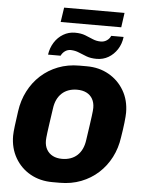

<svg xmlns="http://www.w3.org/2000/svg" viewBox="-66 -1082 845 1143"><g transform="rotate(5 357.0 -510.5)"><path d="M291 10Q217 10 159 -22.5Q101 -55 67.5 -113Q34 -171 34 -245Q34 -264 39 -304.5Q44 -345 51 -393Q60 -458 88.5 -513.5Q117 -569 161.5 -609.5Q206 -650 264 -672.5Q322 -695 391 -695H435Q509 -695 567 -662Q625 -629 658.5 -571.5Q692 -514 692 -440Q692 -420 687.5 -380Q683 -340 675 -292Q666 -226 637.5 -171Q609 -116 564.5 -75.5Q520 -35 462 -12.5Q404 10 335 10ZM336 -133Q363 -133 386 -141Q409 -149 426.5 -165Q444 -181 455 -204.5Q466 -228 470 -259Q478 -314 483 -348.5Q488 -383 490.5 -403Q493 -423 494 -433.5Q495 -444 495 -452Q495 -483 482 -505.5Q469 -528 445.5 -539.5Q422 -551 390 -551Q363 -551 340 -543Q317 -535 299.5 -519Q282 -503 271 -480Q260 -457 256 -426Q248 -371 243 -336.5Q238 -302 235.5 -282Q233 -262 232 -251Q231 -240 231 -233Q231 -202 244 -179.5Q257 -157 280.5 -145Q304 -133 336 -133ZM257 -944 270 -1031H631L619 -944ZM199 -744Q205 -785 225.5 -817.5Q246 -850 278 -869Q310 -888 348 -888Q384 -888 409.5 -878Q435 -868 457 -858.5Q479 -849 505 -849Q525 -849 541 -860Q557 -871 564 -888H638Q633 -846 612 -813.5Q591 -781 559.5 -762.5Q528 -744 489 -744Q454 -744 428.5 -753.5Q403 -763 381 -772.5Q359 -782 332 -783Q312 -783 297 -772Q282 -761 274 -744Z"/></g></svg>

Font: Chivo Medium ExtraBold
Style: Italic
Weight: 800
Italic angle: -8.05°
Version: Version 2.002